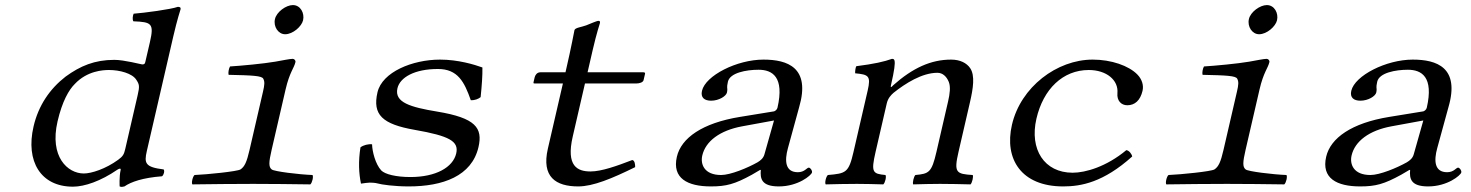

<svg xmlns="http://www.w3.org/2000/svg" viewBox="-20 -725 5800 757"><path d="M473.9 -138C469 -117 465.2 -109 445.9 -95C396.6 -59 340.5 -41 310.5 -41C246.5 -41 174.7 -107 206.8 -246C225.3 -326 251.7 -371 275 -394C324 -446 386.7 -449 409.7 -449C451.7 -449 501.7 -436 517.7 -410C529.5 -392 530.9 -385 522.8 -350ZM442.9 -56C448.9 -60 457.5 -63 455.7 -55C449.5 -28 451.7 10 451.7 10C459 13 462.2 12 470.7 10C496.8 -8 542.6 -24.1 618.9 -30C626.3 -36 629.8 -51 625.2 -57C552.3 -66.1 547.7 -81 559 -130L663.6 -583C678.6 -648 691.8 -688 691.8 -688C693.5 -695 690.1 -698 681.1 -698C653.8 -688 547.6 -674 506.9 -671C503.1 -663 501.4 -647 506 -641C577.3 -638.1 588.2 -633.1 571.1 -559L553 -481C551.2 -473 548.7 -471 540.7 -471C536.7 -471 469.9 -489 430.9 -489C352.9 -489 296.4 -465 238.7 -423C176.6 -375 131.3 -309 112.2 -226C80.5 -89 140.5 11 267.5 11C313.5 11 377.5 -11 442.9 -56Z M1064.1 -650C1057.1 -620 1077.2 -590 1104.2 -590C1135.2 -590 1169.4 -621 1174.9 -645C1181.4 -673 1164.8 -705 1134.8 -705C1107.8 -705 1070.5 -678 1064.1 -650ZM1050.9 -134 1105.9 -372C1121.5 -439.8 1139.4 -456.5 1144.8 -480C1146.3 -486.5 1140.6 -493 1133.8 -493C1122.6 -493 1093.4 -486.7 1065.5 -481.9C1018 -473.7 931.3 -465.8 886.9 -463C881.9 -454.5 879.1 -438 881.3 -430C976.3 -428 1011.6 -426.1 1017.8 -415C1024.5 -403 1023 -390 1017 -364L963.9 -134C953.1 -87 944.7 -68 928.2 -57C915.3 -49 796.5 -37 747.1 -35C739.7 -29 733.9 -4 738.5 2C780.8 1 933 0 978 0C1020 0 1160.8 1 1203.5 2C1210.9 -4 1216.7 -29 1212.1 -35C1158.5 -37 1060.3 -49 1051.2 -57C1038.5 -67 1039.9 -86 1050.9 -134Z M1401.2 -144C1392.5 -89 1394.7 -42 1403.2 -1C1415.7 -3 1432.2 -5 1438.2 -5C1446.2 -5 1460 -4.2 1467.5 -2C1484.8 3 1535.2 10 1591.7 10C1725.7 10 1840 -30.5 1866.5 -145C1884 -221 1855.1 -259.9 1703.8 -285C1598.3 -302.5 1534.1 -321 1547 -377C1557 -420 1614.6 -453 1706.6 -453C1785.1 -453 1810.8 -402 1836.2 -330C1852 -329 1866.3 -335 1875 -342C1879.8 -389 1882.6 -427 1882 -459C1850.1 -470.5 1786.1 -490 1715.1 -490C1606.1 -490 1486.8 -441 1468.3 -361C1447.9 -272.5 1487.3 -235.4 1615.2 -213C1752.1 -189 1789.8 -168 1778.7 -120C1766 -65 1698.2 -27 1598.2 -27C1541.2 -27 1497.8 -38 1483.2 -53C1460 -78 1447.6 -128 1447 -156C1433.5 -158 1412.3 -153 1401.2 -144Z M2110.6 -440C2096.6 -440 2089.8 -428 2088 -420L2083.8 -402C2082.7 -397 2083.4 -396 2087.4 -396H2199.4L2140.1 -139C2114.2 -27 2171.7 10 2259.7 10C2318.2 10 2392.8 -21 2484.2 -66C2484.6 -76.3 2482.5 -93 2472.7 -94C2412.9 -71 2351.8 -49 2308.3 -49C2257.3 -49 2210.9 -69 2238.2 -187L2286.4 -396H2490.4C2500.4 -396 2515.3 -400 2517.4 -409L2523.2 -434C2524.1 -438 2521.6 -440 2516.6 -440H2296.6L2317.1 -529C2332.1 -594 2345.4 -634 2345.4 -634C2346.8 -640.4 2344.4 -642.8 2339.7 -642.8C2332.4 -642.8 2308.5 -631.7 2291.3 -625.1C2272.7 -618 2247.2 -616 2244.9 -606C2242.2 -594.4 2235.2 -551 2209.6 -440.1Z M3031.7 -250 2993.8 -116C2989.5 -100.9 2978.2 -92 2966.6 -85C2927.5 -63 2860.1 -35 2823.1 -35C2756.1 -35 2741 -78 2748.9 -112C2761.8 -168 2817.9 -210.8 2906.4 -227ZM2979.7 -55C2976.8 -21 2981.7 10 3050.7 10C3126.7 10 3178.8 -33.6 3181.4 -45C3183.2 -53 3174.8 -64 3168.8 -64C3160.8 -64 3152.6 -46 3125.6 -46C3075.6 -46 3072.8 -91 3086.6 -141L3130.7 -302C3176.9 -459.5 3084.1 -490 2990.1 -490C2885.1 -490 2761.6 -427 2747.7 -367C2741.5 -340 2757.7 -328 2783.7 -328C2814.7 -328 2842.9 -346 2846.1 -360C2848 -368 2848 -377 2847 -381C2846.7 -384 2847.3 -391 2850 -403C2858.1 -438 2921.9 -450 2970.9 -450C3024.9 -450 3073.4 -422 3045.3 -300C3043.4 -292 3035.3 -287 3032 -286L2896.9 -264C2749.1 -239.9 2665.8 -181 2648.7 -107C2629.1 -22 2690.7 10 2782.7 10C2843.7 10 2876.8 1 2944.3 -36L2976.7 -55Z M3501.8 -389C3497.9 -385 3489.6 -375 3492.8 -389C3506.9 -450.1 3509.3 -474.7 3507 -485C3505.9 -489.6 3504.8 -493 3496.8 -493C3466.3 -482 3427.2 -473 3356.1 -464C3352.7 -458 3351 -442 3351.7 -436C3404.5 -431 3414.3 -426 3401 -368L3345.1 -126C3326.2 -44 3315.5 -41.1 3244.1 -35C3236.7 -29 3230.9 -4 3235.5 2C3276.8 1 3316 0 3359 0C3398 0 3420.8 1 3462.5 2C3469.9 -4 3475.7 -29 3471.1 -35C3421.2 -40 3413.2 -44 3432.1 -126L3476.2 -317C3481 -338 3492.8 -350 3502.9 -359C3549.4 -396 3615.1 -438 3676.1 -438C3696.1 -438 3712 -423.9 3720.8 -402C3728.4 -383 3725 -355 3718 -325L3672.1 -126C3653.2 -44 3642.2 -40 3589.1 -35C3582.7 -29 3576.9 -4 3580.5 2C3622.8 1 3646 0 3686 0C3727 0 3763.8 1 3806.5 2C3812.9 -4 3818.7 -29 3815.1 -35C3750 -39.1 3740.2 -44 3759.1 -126L3804.3 -322C3817 -377 3824.6 -427 3805.3 -456C3791.5 -476.7 3765.1 -490 3730.1 -490C3650.1 -490 3578.5 -457 3501.8 -389Z M4443.9 -108C4442.2 -118 4431.5 -132 4420.7 -133C4342.7 -68 4260.2 -44 4209.2 -44C4097.2 -44 4038.4 -136 4066.3 -257C4093.3 -374 4170.7 -449 4272.7 -449C4342.7 -449 4390.4 -409 4385.7 -358C4382.8 -328.1 4400.6 -310 4424.6 -310C4454.6 -310 4476 -329.4 4484.7 -367C4489.7 -388.4 4482.8 -412.1 4464.5 -431C4430.5 -466 4361.5 -490 4288.1 -490C4147.1 -490 4004.2 -382 3969.8 -233C3938.6 -98 4006.7 10 4171.7 10C4242.7 10 4330.4 -6 4443.9 -108Z M4904.1 -650C4897.1 -620 4917.2 -590 4944.2 -590C4975.2 -590 5009.4 -621 5014.9 -645C5021.4 -673 5004.8 -705 4974.8 -705C4947.8 -705 4910.5 -678 4904.1 -650ZM4890.9 -134 4945.9 -372C4961.5 -439.8 4979.4 -456.5 4984.8 -480C4986.3 -486.5 4980.6 -493 4973.8 -493C4962.6 -493 4933.4 -486.7 4905.5 -481.9C4858 -473.7 4771.3 -465.8 4726.9 -463C4721.9 -454.5 4719.1 -438 4721.3 -430C4816.3 -428 4851.6 -426.1 4857.8 -415C4864.5 -403 4863 -390 4857 -364L4803.9 -134C4793.1 -87 4784.7 -68 4768.2 -57C4755.3 -49 4636.5 -37 4587.1 -35C4579.7 -29 4573.9 -4 4578.5 2C4620.8 1 4773 0 4818 0C4860 0 5000.8 1 5043.5 2C5050.9 -4 5056.7 -29 5052.1 -35C4998.5 -37 4900.3 -49 4891.2 -57C4878.5 -67 4879.9 -86 4890.9 -134Z M5591.7 -250 5553.8 -116C5549.5 -100.9 5538.2 -92 5526.6 -85C5487.5 -63 5420.1 -35 5383.1 -35C5316.1 -35 5301 -78 5308.9 -112C5321.8 -168 5377.9 -210.8 5466.4 -227ZM5539.7 -55C5536.8 -21 5541.7 10 5610.7 10C5686.7 10 5738.8 -33.6 5741.4 -45C5743.2 -53 5734.8 -64 5728.8 -64C5720.8 -64 5712.6 -46 5685.6 -46C5635.6 -46 5632.8 -91 5646.6 -141L5690.7 -302C5736.9 -459.5 5644.1 -490 5550.1 -490C5445.1 -490 5321.6 -427 5307.7 -367C5301.5 -340 5317.7 -328 5343.7 -328C5374.7 -328 5402.9 -346 5406.1 -360C5408 -368 5408 -377 5407 -381C5406.7 -384 5407.3 -391 5410 -403C5418.1 -438 5481.9 -450 5530.9 -450C5584.9 -450 5633.4 -422 5605.3 -300C5603.4 -292 5595.3 -287 5592 -286L5456.9 -264C5309.1 -239.9 5225.8 -181 5208.7 -107C5189.1 -22 5250.7 10 5342.7 10C5403.7 10 5436.8 1 5504.3 -36L5536.7 -55Z"/></svg>

Font: Linux Libertine Mono O
Style: Mono Oblique
Weight: 400
Italic angle: -13°
Designer: Philipp H. Poll
Foundry: Philipp H. Poll
Version: Version 5.1.7